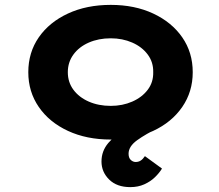

<svg xmlns="http://www.w3.org/2000/svg" viewBox="-20 -562 899 787"><path d="M514 205Q459 205 427.5 174Q396 143 396 100Q396 57 424 24Q452 -9 501.5 -37.5Q551 -66 615 -94L632 -39Q578 -13 542.5 12.5Q507 38 507 68Q507 85 516 93.5Q525 102 536 102Q548 102 557 96Q566 90 574 78L644 129Q633 147 615 164.5Q597 182 571.5 193.5Q546 205 514 205ZM434 10Q335 10 258.5 -25.5Q182 -61 139 -123.5Q96 -186 96 -266Q96 -347 139 -409Q182 -471 258.5 -506.5Q335 -542 434 -542Q532 -542 608 -506.5Q684 -471 727 -409Q770 -347 770 -266Q770 -186 727 -123.5Q684 -61 608 -25.5Q532 10 434 10ZM434 -128Q482 -128 522 -145.5Q562 -163 585.5 -194Q609 -225 608 -266Q609 -307 585.5 -338.5Q562 -370 522 -387.5Q482 -405 434 -405Q384 -405 344 -387.5Q304 -370 281 -338.5Q258 -307 258 -266Q258 -225 281 -194Q304 -163 344 -145.5Q384 -128 434 -128Z"/></svg>

Font: Lexend Mega
Style: Bold
Weight: 700
Version: Version 1.007